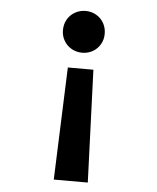

<svg xmlns="http://www.w3.org/2000/svg" viewBox="-52 -576 667 818"><g transform="rotate(5 281.0 -167.0)"><path d="M370.6 -440.9Q370.6 -416 358.9 -395.8Q347.2 -375.5 326.9 -363.8Q306.6 -352.1 281.7 -352.1Q256.8 -352.1 236.3 -363.8Q215.8 -375.5 203.9 -395.8Q191.9 -416 191.9 -440.9Q191.9 -466.3 203.6 -486.8Q215.3 -507.3 236.1 -519Q256.8 -530.8 281.7 -530.8Q306.2 -530.8 326.7 -519Q347.2 -507.3 358.9 -486.8Q370.6 -466.3 370.6 -440.9ZM335.9 -284.2 354 196.8H208.5L226.6 -284.2Z"/></g></svg>

Font: Reddit Mono
Style: Bold
Weight: 700
Designer: Stephen Hutchings
Foundry: Reddit
Version: Version 1.009